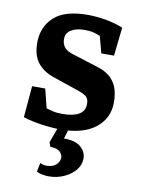

<svg xmlns="http://www.w3.org/2000/svg" viewBox="-82 -559 615 836"><g transform="rotate(10 225.0 -141.0)"><path d="M208 10Q171 10 124 3.5Q77 -3 41 -15L53 -154H111L132 -70Q145 -66 162 -62Q179 -58 204 -58Q251 -58 276.5 -73Q302 -88 302 -119Q302 -142 290 -152Q278 -162 247 -172L138 -209Q92 -225 67 -257Q42 -289 42 -344Q42 -415 89.5 -458.5Q137 -502 238 -502Q275 -502 316.5 -495Q358 -488 395 -473L381 -347H325L305 -421Q291 -427 275.5 -431Q260 -435 236 -435Q199 -435 176.5 -421Q154 -407 154 -381Q154 -361 164 -346.5Q174 -332 201 -323L315 -287Q349 -277 371 -259.5Q393 -242 404.5 -214.5Q416 -187 416 -146Q416 -76 362 -33Q308 10 208 10ZM192 220Q178 220 164.5 217.5Q151 215 138 209L146 169Q153 173 160 174.5Q167 176 174 176Q203 176 217.5 161.5Q232 147 232 131Q232 117 220 105Q208 93 177 92L170 73L199 -6H245L229 46Q280 46 304 67Q328 88 328 118Q328 146 309 169Q290 192 259 206Q228 220 192 220Z"/></g></svg>

Font: Manuale
Style: Regular
Weight: 400
Designer: Eduardo Tunni / Pablo Cosgaya
Foundry: Eduardo Tunni / Pablo Cosgaya
Version: Version 1.002